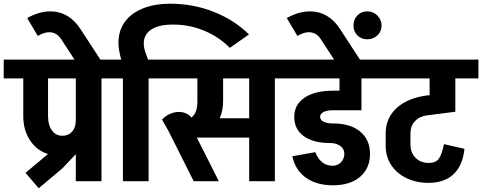

<svg xmlns="http://www.w3.org/2000/svg" viewBox="-55 -973 2589 1031"><path d="M583 -552H490V0H352V-145L280 -69L153 38L82 -45L203 -146Q143 -164 106.5 -219Q70 -274 70 -348V-552H-35V-653H583ZM203 -349Q203 -301 224 -272.5Q245 -244 280 -244Q313 -244 332.5 -266.5Q352 -289 352 -327V-552H203Z M484 -653H345L274 -762Q250 -800 209 -800Q182 -800 148 -780L91 -876Q155 -912 216 -912Q265 -912 306 -888Q347 -864 377 -817Z M1282 -788 1179 -716Q1121 -775 1042 -808Q963 -841 875 -841Q796 -841 756.5 -814Q717 -787 717 -740Q717 -713 729 -683L740 -653H836V-552H743V0H605V-552H513V-653H596L591 -672Q581 -714 581 -743Q581 -806 613.5 -853Q646 -900 709 -926.5Q772 -953 861 -953Q982 -953 1092.5 -909.5Q1203 -866 1282 -788Z M1514 -552H1421V0H1283V-234H1003H1002L1120 0H985L849 -271L815 -331Q834 -351 858 -361.5Q882 -372 905 -372Q947 -372 973 -342Q990 -355 997.5 -376.5Q1005 -398 1005 -430V-552H760V-653H1514ZM1283 -338V-552H1143V-430Q1143 -381 1125 -338Z M1733 -381Q1701 -381 1682.5 -371.5Q1664 -362 1664 -346Q1664 -329 1682.5 -319.5Q1701 -310 1735 -310Q1826 -310 1878.5 -267Q1931 -224 1932 -148Q1932 -69 1878.5 -23.5Q1825 22 1733 22Q1645 22 1587.5 -19Q1530 -60 1515 -134L1638 -156Q1667 -83 1731 -83Q1758 -83 1776 -101.5Q1794 -120 1794 -148Q1794 -173 1772.5 -189Q1751 -205 1717 -205Q1627 -205 1576 -242Q1525 -279 1525 -346Q1525 -411 1580.5 -448.5Q1636 -486 1733 -486H1768V-552H1444V-653H1996V-552H1886V-381Z M1878 -653H1739L1668 -762Q1644 -800 1603 -800Q1576 -800 1542 -780L1485 -876Q1549 -912 1610 -912Q1659 -912 1700 -888Q1741 -864 1771 -817ZM1843 -836Q1843 -868 1864 -890Q1885 -912 1917 -912Q1949 -912 1971.5 -889.5Q1994 -867 1994 -836Q1994 -804 1971.5 -783Q1949 -762 1917 -762Q1885 -762 1864 -783Q1843 -804 1843 -836Z M2234 -353Q2196 -347 2172.5 -321.5Q2149 -296 2149 -257V-197Q2149 -153 2176.5 -125.5Q2204 -98 2247 -98Q2286 -98 2302.5 -122.5Q2319 -147 2329 -199L2439 -174Q2430 -86 2382 -39Q2334 8 2248 9H2247H2246Q2180 9 2127.5 -16.5Q2075 -42 2045.5 -87Q2016 -132 2016 -189V-258Q2017 -340 2075 -393Q2133 -446 2234 -460L2252 -462V-552H1926V-653H2514V-552H2390V-373Z"/></svg>

Font: Akshar SemiBold
Style: Regular
Weight: 600
Designer: Tall Chai
Foundry: Tall Chai
Version: Version 1.000